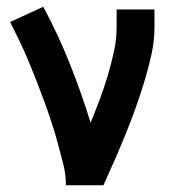

<svg xmlns="http://www.w3.org/2000/svg" viewBox="-20 -548 540 568"><path d="M175 0Q175 -32 167 -63.5Q159 -95 150.5 -126Q142 -157 132 -187.5Q122 -218 111 -248Q100 -278 88.5 -307.5Q77 -337 64.5 -367Q52 -397 38 -426Q24 -455 10 -483L108 -528Q152 -446 186.5 -359.5Q221 -273 248 -185Q262 -219 275 -253.5Q288 -288 298.5 -323.5Q309 -359 317 -395Q325 -431 325 -468V-520H437V-468Q437 -427 428 -386.5Q419 -346 407 -306.5Q395 -267 381 -228Q367 -189 351.5 -151Q336 -113 319.5 -75Q303 -37 286 0Z"/></svg>

Font: Iosevka Curly Slab
Style: Bold
Weight: 700
Monospace: yes
Designer: Belleve Invis
Foundry: Belleve Invis
Version: Version 22.1.2; ttfautohint (v1.8.4)